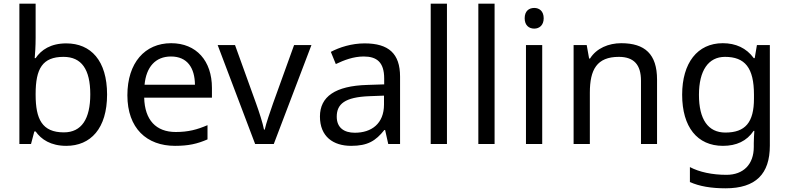

<svg xmlns="http://www.w3.org/2000/svg" viewBox="-20 -780 4275 1040"><path d="M173 -575V-760H85V0H148L166 -68H173C203 -25 255 10 339 10C471 10 560 -84 560 -268C560 -452 472 -545 339 -545C255 -545 203 -510 173 -465H168C170 -487 173 -530 173 -575ZM324 -472C422 -472 469 -404 469 -269C469 -136 422 -63 326 -63C208 -63 173 -135 173 -267V-271C173 -408 210 -472 324 -472Z M907 -546C765 -546 670 -440 670 -264C670 -85 775 10 928 10C1001 10 1049 -1 1104 -25V-102C1048 -78 1000 -65 932 -65C825 -65 764 -130 761 -251H1128V-304C1128 -450 1044 -546 907 -546ZM906 -474C995 -474 1035 -412 1036 -321H763C772 -417 822 -474 906 -474Z M1362 0H1463L1667 -536H1573L1459 -220C1444 -177 1421 -111 1414 -78H1410C1404 -111 1383 -176 1367 -220L1253 -536H1159Z M1955 -545C1885 -545 1819 -524 1772 -499L1799 -433C1843 -454 1894 -474 1950 -474C2020 -474 2061 -444 2061 -355V-323L1970 -320C1795 -315 1713 -256 1713 -149C1713 -40 1785 10 1882 10C1972 10 2015 -17 2062 -76H2066L2083 0H2147V-365C2147 -490 2085 -545 1955 -545ZM1981 -259 2060 -262V-214C2060 -110 1992 -61 1902 -61C1844 -61 1804 -88 1804 -148C1804 -216 1847 -254 1981 -259Z M2401 0V-760H2313V0Z M2659 0V-760H2571V0Z M2874 -737C2845 -737 2822 -720 2822 -681C2822 -643 2845 -625 2874 -625C2901 -625 2925 -643 2925 -681C2925 -720 2901 -737 2874 -737ZM2917 -536H2829V0H2917Z M3345 -546C3277 -546 3211 -519 3176 -463H3171L3158 -536H3087V0H3175V-278C3175 -403 3213 -472 3332 -472C3414 -472 3452 -429 3452 -343V0H3539V-349C3539 -487 3473 -546 3345 -546Z M3895 -546C3757 -546 3675 -438 3675 -267C3675 -92 3757 10 3896 10C3969 10 4025 -16 4062 -71H4066C4065 -59 4063 -21 4063 -5V16C4063 110 4007 167 3915 167C3838 167 3768 152 3717 125V206C3768 229 3832 240 3910 240C4074 240 4150 162 4150 9V-536H4080L4068 -465H4063C4023 -520 3965 -546 3895 -546ZM3907 -472C4015 -472 4064 -413 4064 -267V-246C4064 -117 4017 -62 3909 -62C3815 -62 3766 -134 3766 -266C3766 -398 3817 -472 3907 -472Z"/></svg>

Font: Noto Sans Kayah Li
Style: Regular
Weight: 400
Designer: Monotype Design Team, Sérgio Martins
Foundry: Monotype Imaging Inc.
Version: Version 2.002